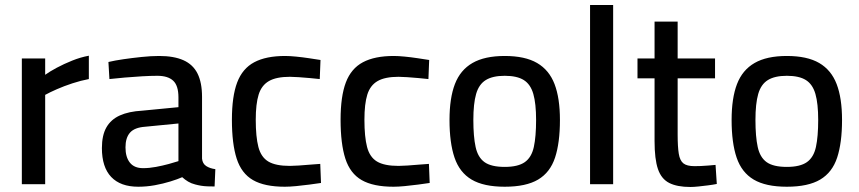

<svg xmlns="http://www.w3.org/2000/svg" viewBox="-20 -734 3422 765"><path d="M67 0V-501H160V-436Q178 -449 206 -464Q234 -479 267.5 -492.5Q301 -506 334 -512V-419Q302 -413 268.5 -402Q235 -391 206.5 -378.5Q178 -366 160 -356V0Z M531 10Q460 10 423 -29Q386 -68 386 -144Q386 -195 404 -226.5Q422 -258 457.5 -274Q493 -290 546 -293L691 -307V-346Q691 -393 670 -412.5Q649 -432 607 -432Q581 -432 546 -430Q511 -428 477 -425Q443 -422 416 -419L412 -487Q437 -493 471.5 -498Q506 -503 544 -507Q582 -511 614 -511Q673 -511 711 -494Q749 -477 767 -441Q785 -405 785 -348V-102Q787 -82 801.5 -72.5Q816 -63 838 -60L835 9Q821 9 807 8.5Q793 8 781 6Q769 4 758 1Q742 -3 729.5 -10.5Q717 -18 706 -28Q688 -20 659 -11Q630 -2 597 4Q564 10 531 10ZM550 -64Q575 -64 601.5 -69Q628 -74 652 -80.5Q676 -87 691 -92V-242L558 -229Q516 -226 498 -205.5Q480 -185 480 -147Q480 -108 497.5 -86Q515 -64 550 -64Z M1115 10Q1034 10 988 -16.5Q942 -43 923 -102Q904 -161 904 -257Q904 -350 925 -405.5Q946 -461 993 -486Q1040 -511 1116 -511Q1134 -511 1159.5 -508.5Q1185 -506 1211.5 -502Q1238 -498 1257 -495L1254 -419Q1237 -421 1214 -423Q1191 -425 1170 -426.5Q1149 -428 1135 -428Q1081 -428 1051.5 -411Q1022 -394 1010.5 -357Q999 -320 999 -257Q999 -189 1009.5 -148.5Q1020 -108 1049 -90.5Q1078 -73 1135 -73Q1149 -73 1170.5 -74.5Q1192 -76 1215.5 -78Q1239 -80 1256 -81L1259 -5Q1239 -2 1212.5 1.5Q1186 5 1160 7.5Q1134 10 1115 10Z M1548 10Q1467 10 1421 -16.5Q1375 -43 1356 -102Q1337 -161 1337 -257Q1337 -350 1358 -405.5Q1379 -461 1426 -486Q1473 -511 1549 -511Q1567 -511 1592.5 -508.5Q1618 -506 1644.5 -502Q1671 -498 1690 -495L1687 -419Q1670 -421 1647 -423Q1624 -425 1603 -426.5Q1582 -428 1568 -428Q1514 -428 1484.5 -411Q1455 -394 1443.5 -357Q1432 -320 1432 -257Q1432 -189 1442.5 -148.5Q1453 -108 1482 -90.5Q1511 -73 1568 -73Q1582 -73 1603.5 -74.5Q1625 -76 1648.5 -78Q1672 -80 1689 -81L1692 -5Q1672 -2 1645.5 1.5Q1619 5 1593 7.5Q1567 10 1548 10Z M1991 10Q1907 10 1859 -18.5Q1811 -47 1791 -106Q1771 -165 1771 -256Q1771 -343 1792.5 -399Q1814 -455 1862.5 -483Q1911 -511 1991 -511Q2072 -511 2120 -483Q2168 -455 2189.5 -399Q2211 -343 2211 -256Q2211 -165 2191.5 -106Q2172 -47 2124 -18.5Q2076 10 1991 10ZM1991 -69Q2044 -69 2071 -88Q2098 -107 2107 -148.5Q2116 -190 2116 -256Q2116 -321 2105 -359.5Q2094 -398 2067 -415Q2040 -432 1991 -432Q1943 -432 1915.5 -415Q1888 -398 1877 -359.5Q1866 -321 1866 -256Q1866 -190 1875 -148.5Q1884 -107 1910.5 -88Q1937 -69 1991 -69Z M2331 0V-714H2423V0Z M2731 11Q2678 11 2646.5 -5Q2615 -21 2601.5 -60.5Q2588 -100 2588 -172V-422H2520V-501H2588V-648H2680V-501H2829V-422H2680V-198Q2680 -149 2684.5 -121.5Q2689 -94 2703 -83Q2717 -72 2747 -72Q2757 -72 2772 -72.5Q2787 -73 2803 -74.5Q2819 -76 2831 -77L2836 -1Q2821 2 2801.5 4.5Q2782 7 2763 9Q2744 11 2731 11Z M3115 10Q3031 10 2983 -18.5Q2935 -47 2915 -106Q2895 -165 2895 -256Q2895 -343 2916.5 -399Q2938 -455 2986.5 -483Q3035 -511 3115 -511Q3196 -511 3244 -483Q3292 -455 3313.5 -399Q3335 -343 3335 -256Q3335 -165 3315.5 -106Q3296 -47 3248 -18.5Q3200 10 3115 10ZM3115 -69Q3168 -69 3195 -88Q3222 -107 3231 -148.5Q3240 -190 3240 -256Q3240 -321 3229 -359.5Q3218 -398 3191 -415Q3164 -432 3115 -432Q3067 -432 3039.5 -415Q3012 -398 3001 -359.5Q2990 -321 2990 -256Q2990 -190 2999 -148.5Q3008 -107 3034.5 -88Q3061 -69 3115 -69Z"/></svg>

Font: Cairo Play SemiBold
Style: Regular
Weight: 600
Designer: Mohamed Gaber, Accademia di Belle Arti di Urbino
Foundry: Kief Type Foundry, Accademia di Belle Arti di Urbino
Version: Version 3.130;gftools[0.9.24]